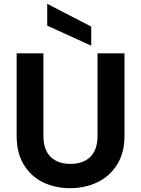

<svg xmlns="http://www.w3.org/2000/svg" viewBox="-20 -977 737 1004"><path d="M207 -698V-266Q207 -195 244 -157.5Q281 -120 348 -120Q416 -120 453 -157.5Q490 -195 490 -266V-698H631V-267Q631 -178 592.5 -116.5Q554 -55 489.5 -24Q425 7 346 7Q268 7 204.5 -24Q141 -55 104 -116.5Q67 -178 67 -267V-698ZM457 -838V-738L227 -843V-957Z"/></svg>

Font: MSTAGE SemiBold
Style: Regular
Weight: 600
Designer: Ninad Kale (Devanagari), Jonny Pinhorn (Latin)
Foundry: Indian Type Foundry
Version: 4.004